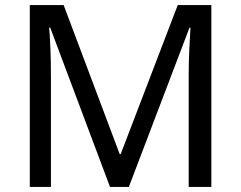

<svg xmlns="http://www.w3.org/2000/svg" viewBox="-20 -734 947 754"><path d="M412 0 177 -626H173Q176 -595 178 -542.5Q180 -490 180 -433V0H97V-714H230L450 -129H454L678 -714H810V0H721V-439Q721 -491 723.5 -542Q726 -593 728 -625H724L486 0Z"/></svg>

Font: Noto Sans Glagolitic
Style: Regular
Weight: 400
Designer: Monotype Design Team
Foundry: Monotype Imaging Inc.
Version: Version 2.004; ttfautohint (v1.8.4.7-5d5b)